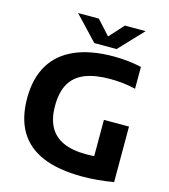

<svg xmlns="http://www.w3.org/2000/svg" viewBox="-135 -1056 1033 1172"><g transform="rotate(15 381.0 -470.0)"><path d="M493.5 8.5Q343.5 8.5 244.2 -33.2Q145 -75 95.5 -158.5Q46 -242 46 -367.5Q46 -492.5 97.2 -577.8Q148.5 -663 248 -706.2Q347.5 -749.5 492 -749.5Q535.5 -749.5 580 -745Q624.5 -740.5 667.5 -730.5V-592.5Q626.5 -602.5 586.2 -606.8Q546 -611 506 -611Q409.5 -611 346.8 -585.5Q284 -560 253.2 -505.8Q222.5 -451.5 222.5 -365.5Q222.5 -286 251 -233.5Q279.5 -181 337 -155Q394.5 -129 482 -129Q517 -129 551.5 -131.8Q586 -134.5 614.5 -139L533 -67.5V-360H691.5V-9Q640 -0.5 591.5 4Q543 8.5 493.5 8.5ZM355 -797.5 212 -949H343L439.5 -843H411.5L508 -949H639L496 -797.5Z"/></g></svg>

Font: Encode Sans SC SemiExpanded
Style: Bold
Weight: 700
Width: 6
Designer: Multiple Designers
Foundry: Impallari Type
Version: Version 3.002